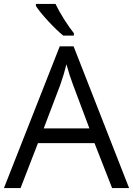

<svg xmlns="http://www.w3.org/2000/svg" viewBox="-20 -951 673 971"><path d="M432.1 -301.8 349.1 -522.9Q332.5 -565.9 315.9 -626Q305.2 -580.1 285.2 -522.9L201.2 -301.8ZM632.8 0H546.9L458 -227.1H171.9L84 0H0L282.2 -716.8H352.1ZM161.6 -931.2H260.7Q276.4 -897.5 304.2 -853.5Q332 -809.6 353.5 -783.2V-771H299.8Q267.6 -796.9 224.1 -843.8Q180.7 -890.6 161.6 -920.9Z"/></svg>

Font: OpenSansHebrew-Regular
Style: Regular
Weight: 400
Foundry: Ascender Corporation, Yanek Iontef
Version: Version 2.001;PS 002.001;hotconv 1.0.70;makeotf.lib2.5.58329